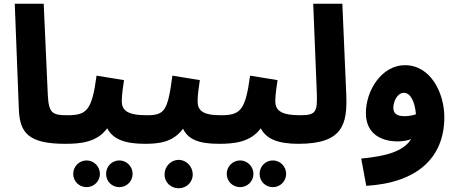

<svg xmlns="http://www.w3.org/2000/svg" viewBox="-20 -765 2443 1028"><path d="M329 5C388 5 419 -27 419 -73C419 -115 396 -148 339 -148C259 -148 241 -161 236 -256L214 -745H59L81 -178C86 -52 135 5 329 5Z M619 237C658 237 690 206 690 166C690 126 658 94 619 94C579 94 548 126 548 166C548 206 579 237 619 237ZM444 237C482 237 515 206 515 166C515 126 482 94 444 94C404 94 372 126 372 166C372 206 404 237 444 237Z M330 5C411 5 499 -3 554 -78C585 -19 650 5 756 5C815 5 845 -27 845 -73C845 -115 822 -148 766 -148C662 -148 632 -174 632 -224C632 -261 640 -306 644 -336L497 -360C472 -171 443 -148 340 -148Z M937 243C978 243 1012 211 1012 169C1012 127 978 91 937 91C894 91 861 127 861 169C861 211 894 243 937 243Z M756 5C830 5 907 -3 960 -76C987 -18 1046 5 1152 5C1211 5 1241 -27 1241 -73C1241 -115 1218 -148 1162 -148C1064 -148 1038 -174 1038 -224C1038 -261 1046 -306 1050 -336L903 -360C878 -171 862 -148 766 -148Z M1441 237C1480 237 1512 206 1512 166C1512 126 1480 94 1441 94C1401 94 1370 126 1370 166C1370 206 1401 237 1441 237ZM1266 237C1304 237 1337 206 1337 166C1337 126 1304 94 1266 94C1226 94 1194 126 1194 166C1194 206 1226 237 1266 237Z M1152 5C1233 5 1321 -3 1376 -78C1407 -19 1472 5 1578 5C1637 5 1667 -27 1667 -73C1667 -115 1644 -148 1588 -148C1484 -148 1454 -174 1454 -224C1454 -261 1462 -306 1466 -336L1319 -360C1294 -171 1265 -148 1162 -148Z M1578 5C1816 5 1840 -100 1834 -258L1813 -745H1657L1676 -274C1680 -167 1674 -148 1588 -148Z M1941 230C2211 214 2359 82 2359 -138C2359 -264 2288 -416 2148 -416C2026 -416 1939 -284 1939 -159C1939 -52 2017 -8 2109 -8C2136 -8 2160 -12 2181 -20C2140 45 2050 71 1914 84ZM2086 -188C2086 -222 2108 -268 2142 -268C2179 -268 2202 -218 2207 -153C2186 -146 2165 -143 2146 -143C2104 -143 2086 -158 2086 -188Z"/></svg>

Font: Noto Sans Arabic ExtBd
Style: Regular
Weight: 800
Designer: Monotype Design Team, Nadine Chahine, Nizar Qandah and Khaled Hosny
Foundry: Monotype Imaging Inc.
Version: Version 2.012